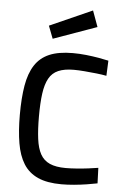

<svg xmlns="http://www.w3.org/2000/svg" viewBox="-62 -980 668 1034"><g transform="rotate(5 272.0 -462.5)"><path d="M310.4 10.9Q232.1 10.9 182.2 -11.7Q132.2 -34.4 104.5 -78.8Q76.7 -123.2 65.6 -189.5Q54.4 -255.8 54.4 -342.6Q54.4 -434 65.8 -500.8Q77.2 -567.6 105.4 -611.6Q133.6 -655.5 183.2 -676.9Q232.9 -698.3 310.4 -698.3Q346 -698.3 382.5 -694.4Q419 -690.4 450.7 -684.9Q482.4 -679.3 504.1 -674.3L500.5 -592.2Q478.3 -596.6 446.1 -600.2Q414 -603.7 381.3 -606.4Q348.5 -609.1 322.9 -609.1Q272.4 -609.1 239.6 -594.9Q206.8 -580.7 189.3 -549.1Q171.7 -517.5 164.7 -466.6Q157.7 -415.7 157.7 -342.6Q157.7 -271.4 164.3 -221.3Q170.8 -171.2 188.2 -139.6Q205.7 -107.9 238.9 -93.1Q272.1 -78.3 325.4 -78.3Q351.8 -78.3 384.1 -80.7Q416.4 -83.1 447.3 -87Q478.3 -90.8 500.5 -94.6L503.5 -11Q479.8 -6 446.9 -0.9Q414.1 4.3 378.3 7.6Q342.5 10.9 310.4 10.9ZM194.9 -765.7 168.6 -834.2 398.3 -936.4 429.9 -849.6Z"/></g></svg>

Font: TitilliumWeb ExtraLight
Style: Regular
Weight: 400
Designer: Mohamed Gaber, Accademia di Belle Arti di Urbino and others
Foundry: Kief Type Foundry, Accademia di Belle Arti di Urbino and others
Version: Version 3.000; ttfautohint (v1.8.2)